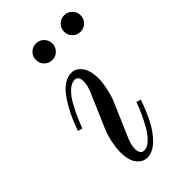

<svg xmlns="http://www.w3.org/2000/svg" viewBox="-205 -711 789 789"><g transform="rotate(-45 190.0 -316.0)"><path d="M36 -268Q64 -348 102.5 -402Q141 -456 186 -456Q212 -456 230.5 -431Q249 -406 249 -360Q249 -338 242.5 -307Q236 -276 229 -258L165 -109Q149 -74 149 -50Q149 -36 154.5 -27Q160 -18 172 -18Q190 -18 209 -35.5Q228 -53 244 -81.5Q260 -110 270.5 -133.5Q281 -157 290 -182L310 -176Q292 -125 271.5 -85Q251 -45 221.5 -16.5Q192 12 161 12Q134 12 115.5 -12Q97 -36 97 -84Q97 -106 103 -136Q109 -166 117 -186L181 -335Q197 -370 197 -394Q197 -426 175 -426Q156 -426 137 -408.5Q118 -391 102 -362.5Q86 -334 75.5 -310Q65 -286 56 -262ZM298 -562Q284 -576 284 -596Q284 -616 298 -630Q312 -644 332 -644Q352 -644 366 -630Q380 -616 380 -596Q380 -576 366 -562Q352 -548 332 -548Q312 -548 298 -562ZM134 -562Q120 -576 120 -596Q120 -616 134 -630Q148 -644 168 -644Q188 -644 202 -630Q216 -616 216 -596Q216 -576 202 -562Q188 -548 168 -548Q148 -548 134 -562Z"/></g></svg>

Font: Old Standard TT
Style: Italic
Weight: 400
Italic angle: -15.2°
Designer: Alexey Kryukov <alexios@thessalonica.org.ru>
Version: Version 2.2